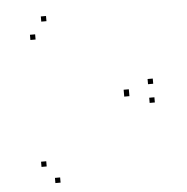

<svg xmlns="http://www.w3.org/2000/svg" viewBox="-48 -695 717 737"><g transform="rotate(-5 310.0 -327.0)"><path d="M543.3 -281.2V-301.2H523.3V-281.2ZM543.3 -353.3V-373.3H523.3V-353.3ZM156 -628.3V-648.3H136V-628.3ZM108.3 -561.8V-581.8H88.3V-561.8ZM448.2 -320.3V-340.3H428.2V-320.3ZM448.2 -313.8V-333.8H428.2V-313.8ZM108.3 -72.7V-92.7H88.3V-72.7ZM156 -6.2V-26.2H136V-6.2Z"/></g></svg>

Font: Monaspace Neon Dots Var
Style: Regular
Weight: 400
Designer: Riley Cran and the Lettermatic Team
Version: Version 1.100 (Monaspace Neon Dots)